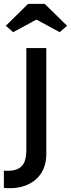

<svg xmlns="http://www.w3.org/2000/svg" viewBox="-50 -773 366 991"><path d="M86 -1V-525H189V24Q189 77 164 118.5Q139 160 89.5 181.5Q40 203 -30 197V108Q14 111 39.5 100Q65 89 75.5 64.5Q86 40 86 -1ZM-20 -640 95 -753H181L296 -640L258 -607L123 -680H153L18 -607Z"/></svg>

Font: Easer Grotesk Variable
Style: Regular
Weight: 400
Designer: Boardeaser, Bonnie Shaver-Troup, Thomas Jockin
Foundry: Lexend
Version: Version 1.001;Glyphs 3.1.2 (3151)